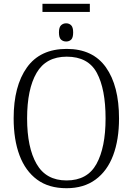

<svg xmlns="http://www.w3.org/2000/svg" viewBox="-20 -983 702 1013"><path d="M204 -920V-963H454V-920ZM329 -764Q313 -764 302 -774Q291 -784 291 -812Q291 -839 302 -849.5Q313 -860 329 -860Q345 -860 355.5 -849.5Q366 -839 366 -812Q366 -784 355.5 -774Q345 -764 329 -764ZM331 10Q237 10 175.5 -35.5Q114 -81 83 -163.5Q52 -246 52 -359Q52 -529 122 -627Q192 -725 332 -725Q470 -725 539 -627.5Q608 -530 608 -358Q608 -246 577 -163.5Q546 -81 484 -35.5Q422 10 331 10ZM331 -31Q441 -31 489 -118Q537 -205 537 -358Q537 -513 491 -598.5Q445 -684 332 -684Q223 -684 173 -598.5Q123 -513 123 -358Q123 -205 173 -118Q223 -31 331 -31Z"/></svg>

Font: Noto Serif SemiCondensed Light
Style: Regular
Weight: 300
Width: 4
Designer: Monotype Design Team
Foundry: Monotype Imaging Inc.
Version: Version 2.013